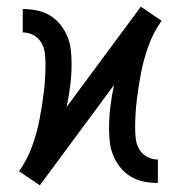

<svg xmlns="http://www.w3.org/2000/svg" viewBox="-20 -547 540 574"><path d="M99 7 37 -35Q61 -69 75.5 -108.5Q90 -148 98 -189Q106 -230 111 -271.5Q116 -313 116 -355Q116 -372 114 -388.5Q112 -405 103.5 -419.5Q95 -434 80 -442Q65 -450 48 -450V-520Q69 -520 89.5 -516Q110 -512 128 -501.5Q146 -491 159.5 -474.5Q173 -458 181 -439Q189 -420 191.5 -399Q194 -378 194 -357Q194 -324 190 -291.5Q186 -259 179 -227L401 -527L463 -485Q439 -451 424.5 -411.5Q410 -372 402 -331Q394 -290 389 -248.5Q384 -207 384 -165Q384 -148 386 -131.5Q388 -115 396.5 -100.5Q405 -86 420 -78Q435 -70 452 -70V0Q431 0 410.5 -4Q390 -8 372 -18.5Q354 -29 340.5 -45.5Q327 -62 319 -81Q311 -100 308.5 -121Q306 -142 306 -163Q306 -196 310 -228.5Q314 -261 321 -293Z"/></svg>

Font: Iosevka NFM
Style: Regular
Weight: 400
Monospace: yes
Designer: Belleve Invis
Foundry: Belleve Invis
Version: Version 29.0.4; ttfautohint (v1.8.4);Nerd Fonts 3.3.0